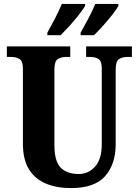

<svg xmlns="http://www.w3.org/2000/svg" viewBox="-20 -951 708 981"><path d="M342 10Q270 10 214.5 -13Q159 -36 128 -86Q97 -136 97 -218V-600Q97 -639 79.5 -649.5Q62 -660 38 -660H15V-714H339V-660H317Q292 -660 275 -649Q258 -638 258 -596V-210Q258 -126 290.5 -94Q323 -62 382 -62Q432 -62 466 -100Q500 -138 500 -215V-600Q500 -639 483.5 -649.5Q467 -660 442 -660H420V-714H654V-660H630Q605 -660 588 -649Q571 -638 571 -596V-213Q571 -113 517.5 -51.5Q464 10 342 10ZM392 -784Q411 -818 432 -857.5Q453 -897 467 -931H585V-921Q576 -904 553.5 -875.5Q531 -847 505.5 -818.5Q480 -790 460 -771H392ZM222 -784Q241 -818 261.5 -857.5Q282 -897 296 -931H415V-921Q405 -904 383 -875.5Q361 -847 335 -818.5Q309 -790 290 -771H222Z"/></svg>

Font: Noto Serif Lao Condensed ExtraBold
Style: Regular
Weight: 800
Width: 3
Designer: Monotype Design Team
Foundry: Monotype Imaging Inc.
Version: Version 2.003; ttfautohint (v1.8.4.7-5d5b)